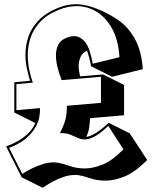

<svg xmlns="http://www.w3.org/2000/svg" viewBox="-20 -819 738 913"><path d="M680 -58Q622 0 572.5 20Q523 40 482 40Q442 40 410 29Q378 18 354 14Q350 13 346 13Q342 13 337 13Q310 13 283 22Q256 31 233 43.5Q210 56 196.5 65Q183 74 183 74L83 24L9 -123Q9 -123 25 -129Q41 -135 64.5 -148Q88 -161 111 -182Q134 -203 148 -234L48 -284V-428L123 -435Q115 -461 108 -493Q101 -525 101 -559Q101 -601 114.5 -642.5Q128 -684 162 -720.5Q196 -757 257 -782Q300 -799 340 -799Q359 -799 377.5 -795.5Q396 -792 414 -787Q445 -777 478 -761Q511 -745 540 -725Q587 -694 620 -636.5Q653 -579 659 -490L513 -454L413 -504Q409 -527 404 -545.5Q399 -564 394 -578Q372 -568 363 -548Q354 -528 354 -505Q354 -493 356 -480.5Q358 -468 361 -456L470 -465L570 -415V-271L408 -257Q407 -232 404 -212Q401 -192 391 -168Q410 -171 435 -186Q460 -201 497 -235L597 -185ZM495 -220Q455 -183 429 -169.5Q403 -156 383 -156Q365 -156 349 -163.5Q333 -171 315 -178.5Q297 -186 271 -186H265Q279 -214 286 -233.5Q293 -253 295.5 -272.5Q298 -292 298 -316L460 -330V-454L273 -438Q263 -464 254.5 -495.5Q246 -527 246 -556Q246 -583 256.5 -605Q267 -627 293 -638Q314 -647 333 -647Q362 -647 385 -618.5Q408 -590 421 -516L548 -547Q543 -627 514 -681Q485 -735 440.5 -762.5Q396 -790 344 -790Q304 -790 261 -773Q203 -750 170.5 -714.5Q138 -679 125 -638.5Q112 -598 112 -558Q112 -520 119.5 -485.5Q127 -451 136 -426L58 -419V-295L170 -305V-297Q170 -256 155 -226Q140 -196 118.5 -174.5Q97 -153 75 -140.5Q53 -128 38 -122Q23 -116 23 -116L86 8Q86 8 99.5 -0.5Q113 -9 135 -19.5Q157 -30 183.5 -38.5Q210 -47 235 -47Q240 -47 245.5 -46.5Q251 -46 256 -45Q280 -41 312 -29.5Q344 -18 384 -18Q423 -18 469 -37Q515 -56 567 -109Z"/></svg>

Font: Rampart One
Style: Regular
Weight: 400
Designer: Fontworks Inc.
Foundry: Fontworks Inc.
Version: Version 1.100